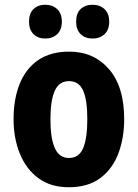

<svg xmlns="http://www.w3.org/2000/svg" viewBox="-20 -777 580 807"><path d="M502 -276Q502 -197 477.5 -132Q453 -67 401.5 -28.5Q350 10 269 10Q193 10 141.5 -28Q90 -66 63.5 -131Q37 -196 37 -276Q37 -360 62.5 -424Q88 -488 140 -524Q192 -560 271 -560Q374 -560 438 -486.5Q502 -413 502 -276ZM192 -275Q192 -196 210.5 -154.5Q229 -113 270 -113Q312 -113 329.5 -154.5Q347 -196 347 -276Q347 -356 329.5 -396Q312 -436 270 -436Q229 -436 210.5 -396Q192 -356 192 -275ZM102 -686Q102 -721 121 -739Q140 -757 170 -757Q201 -757 220.5 -738.5Q240 -720 240 -686Q240 -652 220.5 -633.5Q201 -615 170 -615Q140 -615 121 -633.5Q102 -652 102 -686ZM300 -686Q300 -721 319 -739Q338 -757 369 -757Q400 -757 419.5 -738.5Q439 -720 439 -686Q439 -652 419.5 -633.5Q400 -615 369 -615Q338 -615 319 -633.5Q300 -652 300 -686Z"/></svg>

Font: Noto Sans Lao UI Cond ExtBd
Style: Regular
Weight: 800
Width: 3
Designer: Monotype Design Team
Foundry: Monotype Imaging Inc.
Version: Version 2.000; ttfautohint (v1.8.4.7-5d5b)